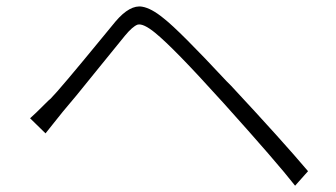

<svg xmlns="http://www.w3.org/2000/svg" viewBox="-20 -636 1040 595"><path d="M73.2 -269.5Q83 -277.3 129.9 -324.2Q133.8 -327.1 136.7 -330.1Q164.1 -357.4 301.8 -525.4Q323.2 -551.8 337.9 -569.3Q382.8 -622.1 420.9 -615.2Q449.2 -610.4 487.3 -579.1Q536.1 -541 682.6 -383.8Q690.4 -376 696.3 -370.1Q854.5 -200.2 934.6 -105.5L894.5 -60.5Q838.9 -131.8 673.8 -315.4Q668 -322.3 663.1 -327.1Q519.5 -486.3 460.9 -534.2Q423.8 -564.5 406.2 -559.6Q390.6 -553.7 367.2 -525.4Q345.7 -499 287.1 -426.8Q203.1 -322.3 174.8 -290Q165 -277.3 143.6 -251Q127 -230.5 121.1 -222.7Z"/></svg>

Font: Taipei Sans TC Beta Light
Style: Regular
Weight: 300
Designer: JT Foundry
Foundry: JT Foundry
Version: Version 1.000